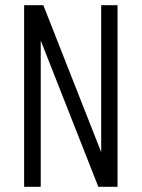

<svg xmlns="http://www.w3.org/2000/svg" viewBox="-20 -720 546 740"><path d="M433 -700V0H359L135 -569H137V0H73V-700H147L371 -131H370V-700Z"/></svg>

Font: Pathway Extreme Condensed ExtraLight
Style: Regular
Weight: 250
Width: 3
Version: Version 1.001;gftools[0.9.26]